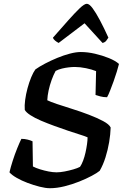

<svg xmlns="http://www.w3.org/2000/svg" viewBox="-20 -995 658 1015"><path d="M244 0Q221 0 189.5 -8Q158 -16 126 -28Q94 -40 68 -55Q42 -70 30 -84Q36 -110 47 -144.5Q58 -179 71 -211Q84 -243 93 -261Q110 -261 126 -257Q142 -253 152 -248L154 -115Q169 -107 191.5 -100Q214 -93 237 -88.5Q260 -84 279 -84Q298 -84 321.5 -88.5Q345 -93 367.5 -99.5Q390 -106 403 -113Q412 -126 419.5 -146Q427 -166 432 -188.5Q437 -211 440 -232.5Q443 -254 443 -269Q430 -275 402.5 -283.5Q375 -292 339.5 -304Q304 -316 267 -329.5Q230 -343 197 -357Q164 -371 141 -386Q118 -401 111 -414Q109 -437 113 -467Q117 -497 125.5 -528.5Q134 -560 145 -586.5Q156 -613 167 -628Q188 -643 218.5 -659Q249 -675 283 -689Q317 -703 349.5 -711.5Q382 -720 407 -720Q443 -720 482 -711Q521 -702 555.5 -688Q590 -674 609 -657Q605 -641 597.5 -616Q590 -591 580.5 -565Q571 -539 562 -516Q553 -493 546 -481Q526 -481 510 -485.5Q494 -490 485 -493L488 -619Q466 -628 434.5 -634.5Q403 -641 375 -641Q362 -641 344 -639Q326 -637 307.5 -632.5Q289 -628 274 -620Q263 -600 253 -572.5Q243 -545 237 -517Q231 -489 230 -465Q246 -457 281.5 -445Q317 -433 362 -419Q407 -405 450 -388.5Q493 -372 525 -355Q557 -338 565 -321Q564 -285 557 -243.5Q550 -202 537.5 -162.5Q525 -123 507 -92Q494 -81 465 -65.5Q436 -50 398.5 -35Q361 -20 320.5 -10Q280 0 244 0ZM290 -768Q280 -773 271 -780.5Q262 -788 260 -796Q304 -846 339.5 -886Q375 -926 400.5 -950.5Q426 -975 439 -975Q452 -975 469.5 -951.5Q487 -928 508.5 -887.5Q530 -847 553 -796Q548 -788 541.5 -779.5Q535 -771 522 -768L427 -872Z"/></svg>

Font: Texturina 12pt SemiBold
Style: Italic
Weight: 600
Italic angle: -11°
Version: Version 1.002